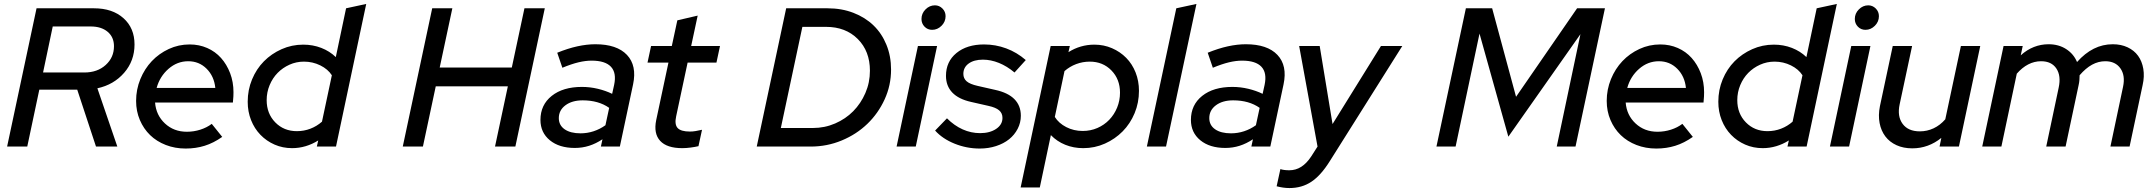

<svg xmlns="http://www.w3.org/2000/svg" viewBox="-20 -742 10911 972"><path d="M16 0 165 -700H456Q549 -700 605 -650Q661 -600 661 -517Q661 -434 608.5 -373.5Q556 -313 473 -295L574 0H466L371 -288H179L118 0ZM439 -608H247L198 -375H407Q473 -375 515 -413Q557 -451 557 -508Q557 -554 525 -581Q493 -608 439 -608Z M1105 -49Q1061 -18 1016 -4Q971 10 920 10Q866 10 819.5 -8Q773 -26 740 -58Q707 -90 688 -134.5Q669 -179 669 -231Q669 -289 690.5 -341.5Q712 -394 748.5 -432.5Q785 -471 834.5 -494Q884 -517 940 -517Q988 -517 1029 -499Q1070 -481 1099 -448.5Q1128 -416 1145 -371.5Q1162 -327 1162 -275Q1162 -265 1161.5 -254Q1161 -243 1159 -223H765Q770 -159 815 -117Q860 -75 926 -75Q961 -75 994 -85.5Q1027 -96 1052 -115ZM933 -432Q877 -432 833 -393.5Q789 -355 773 -297H1070Q1064 -356 1026 -394Q988 -432 933 -432Z M1584 0 1591 -31Q1561 -12 1527.5 -2Q1494 8 1459 8Q1411 8 1370 -10Q1329 -28 1298.5 -59.5Q1268 -91 1251 -134Q1234 -177 1234 -227Q1234 -287 1256 -340Q1278 -393 1316 -431.5Q1354 -470 1405.5 -493Q1457 -516 1515 -516Q1564 -516 1606.5 -499.5Q1649 -483 1680 -453L1732 -700L1834 -722L1681 0ZM1330 -235Q1330 -167 1373.5 -122.5Q1417 -78 1483 -78Q1519 -78 1551.5 -90.5Q1584 -103 1610 -126L1660 -361Q1640 -392 1601.5 -411Q1563 -430 1519 -430Q1480 -430 1445.5 -414.5Q1411 -399 1385.5 -373Q1360 -347 1345 -311Q1330 -275 1330 -235Z M2019 0 2168 -700H2270L2206 -400H2571L2635 -700H2738L2589 0H2486L2551 -305H2186L2121 0Z M2890 7Q2811 7 2763.5 -32Q2716 -71 2716 -135Q2716 -211 2773 -256.5Q2830 -302 2926 -302Q2967 -302 3006.5 -292.5Q3046 -283 3079 -267L3089 -312Q3102 -373 3073 -404Q3044 -435 2975 -435Q2944 -435 2908.5 -426.5Q2873 -418 2827 -399L2801 -475Q2855 -497 2903 -507.5Q2951 -518 2994 -518Q3103 -518 3154 -464Q3205 -410 3185 -315L3118 0H3022L3030 -37Q2997 -15 2962.5 -4Q2928 7 2890 7ZM2809 -144Q2809 -108 2838.5 -87.5Q2868 -67 2919 -67Q2953 -67 2985 -77.5Q3017 -88 3045 -108L3064 -196Q3037 -215 3003.5 -224.5Q2970 -234 2930 -234Q2876 -234 2842.5 -209Q2809 -184 2809 -144Z M3302 -134 3364 -425H3258L3276 -509H3381L3409 -639L3512 -663L3479 -509H3625L3607 -425H3461L3403 -153Q3394 -112 3410.5 -94Q3427 -76 3473 -76Q3487 -76 3501.5 -78.5Q3516 -81 3534 -85L3516 -2Q3499 2 3476.5 5Q3454 8 3434 8Q3356 8 3322 -29Q3288 -66 3302 -134Z M3811 0 3960 -700H4170Q4241 -700 4300.5 -677Q4360 -654 4402 -613.5Q4444 -573 4467.5 -515.5Q4491 -458 4491 -390Q4491 -310 4458.5 -239Q4426 -168 4371 -115Q4316 -62 4241.5 -31Q4167 0 4084 0ZM4162 -606H4042L3933 -94H4095Q4155 -94 4208 -117Q4261 -140 4299.5 -179Q4338 -218 4361 -271Q4384 -324 4384 -384Q4384 -483 4322.5 -544.5Q4261 -606 4162 -606Z M4699 -591Q4676 -591 4660.5 -607Q4645 -623 4645 -646Q4645 -674 4665.5 -694.5Q4686 -715 4713 -715Q4735 -715 4751 -699Q4767 -683 4767 -660Q4767 -632 4746.5 -611.5Q4726 -591 4699 -591ZM4724 -509 4616 0H4519L4627 -509Z M4714 -81 4774 -143Q4811 -106 4853.5 -87Q4896 -68 4942 -68Q4991 -68 5023 -89.5Q5055 -111 5055 -145Q5055 -169 5038 -183.5Q5021 -198 4984 -206L4896 -226Q4833 -240 4801 -273.5Q4769 -307 4769 -358Q4769 -430 4822 -473.5Q4875 -517 4962 -517Q5020 -517 5074 -497Q5128 -477 5173 -438L5116 -375Q5078 -407 5037 -423.5Q4996 -440 4956 -440Q4911 -440 4884 -420.5Q4857 -401 4857 -368Q4857 -345 4873.5 -330.5Q4890 -316 4930 -307L5018 -287Q5083 -273 5115.5 -240Q5148 -207 5148 -156Q5148 -121 5132 -90Q5116 -59 5088.5 -37Q5061 -15 5022.5 -2.5Q4984 10 4940 10Q4874 10 4813 -14.5Q4752 -39 4714 -81Z M5147 207 5299 -509H5396L5389 -478Q5419 -497 5452 -506.5Q5485 -516 5520 -516Q5568 -516 5609.5 -498Q5651 -480 5681.5 -449Q5712 -418 5729 -375Q5746 -332 5746 -282Q5746 -222 5724 -169Q5702 -116 5663.5 -77Q5625 -38 5573.5 -15Q5522 8 5464 8Q5415 8 5373 -9Q5331 -26 5300 -58L5244 207ZM5497 -430Q5461 -430 5428 -417.5Q5395 -405 5369 -382L5320 -150Q5340 -118 5378 -98.5Q5416 -79 5461 -79Q5501 -79 5535.5 -94Q5570 -109 5595.5 -135.5Q5621 -162 5635.5 -197.5Q5650 -233 5650 -273Q5650 -341 5606.5 -385.5Q5563 -430 5497 -430Z M6037 -722 5883 0H5786L5935 -700Z M6183 7Q6104 7 6056.5 -32Q6009 -71 6009 -135Q6009 -211 6066 -256.5Q6123 -302 6219 -302Q6260 -302 6299.5 -292.5Q6339 -283 6372 -267L6382 -312Q6395 -373 6366 -404Q6337 -435 6268 -435Q6237 -435 6201.5 -426.5Q6166 -418 6120 -399L6094 -475Q6148 -497 6196 -507.5Q6244 -518 6287 -518Q6396 -518 6447 -464Q6498 -410 6478 -315L6411 0H6315L6323 -37Q6290 -15 6255.5 -4Q6221 7 6183 7ZM6102 -144Q6102 -108 6131.5 -87.5Q6161 -67 6212 -67Q6246 -67 6278 -77.5Q6310 -88 6338 -108L6357 -196Q6330 -215 6296.5 -224.5Q6263 -234 6223 -234Q6169 -234 6135.5 -209Q6102 -184 6102 -144Z M6618 50 6650 0 6557 -509H6661L6726 -114L6971 -509H7079L6712 74Q6667 146 6619 178Q6571 210 6508 210Q6491 210 6474.5 207.5Q6458 205 6443 201L6462 114Q6470 117 6482 118.5Q6494 120 6507 120Q6540 120 6567.5 102.5Q6595 85 6618 50Z M7616 -50 7470 -572 7349 0H7252L7401 -700H7534L7655 -252L7964 -700H8105L7956 0H7861L7981 -569Z M8550 -49Q8506 -18 8461 -4Q8416 10 8365 10Q8311 10 8264.5 -8Q8218 -26 8185 -58Q8152 -90 8133 -134.5Q8114 -179 8114 -231Q8114 -289 8135.5 -341.5Q8157 -394 8193.5 -432.5Q8230 -471 8279.5 -494Q8329 -517 8385 -517Q8433 -517 8474 -499Q8515 -481 8544 -448.5Q8573 -416 8590 -371.5Q8607 -327 8607 -275Q8607 -265 8606.5 -254Q8606 -243 8604 -223H8210Q8215 -159 8260 -117Q8305 -75 8371 -75Q8406 -75 8439 -85.5Q8472 -96 8497 -115ZM8378 -432Q8322 -432 8278 -393.5Q8234 -355 8218 -297H8515Q8509 -356 8471 -394Q8433 -432 8378 -432Z M9029 0 9036 -31Q9006 -12 8972.5 -2Q8939 8 8904 8Q8856 8 8815 -10Q8774 -28 8743.5 -59.5Q8713 -91 8696 -134Q8679 -177 8679 -227Q8679 -287 8701 -340Q8723 -393 8761 -431.5Q8799 -470 8850.5 -493Q8902 -516 8960 -516Q9009 -516 9051.5 -499.5Q9094 -483 9125 -453L9177 -700L9279 -722L9126 0ZM8775 -235Q8775 -167 8818.5 -122.5Q8862 -78 8928 -78Q8964 -78 8996.5 -90.5Q9029 -103 9055 -126L9105 -361Q9085 -392 9046.5 -411Q9008 -430 8964 -430Q8925 -430 8890.5 -414.5Q8856 -399 8830.5 -373Q8805 -347 8790 -311Q8775 -275 8775 -235Z M9424 -591Q9401 -591 9385.5 -607Q9370 -623 9370 -646Q9370 -674 9390.5 -694.5Q9411 -715 9438 -715Q9460 -715 9476 -699Q9492 -683 9492 -660Q9492 -632 9471.5 -611.5Q9451 -591 9424 -591ZM9449 -509 9341 0H9244L9352 -509Z M9660 -509 9597 -214Q9584 -153 9612 -115Q9640 -77 9699 -77Q9736 -77 9769 -92.5Q9802 -108 9828 -138L9907 -509H10005L9897 0H9799L9808 -44Q9776 -18 9739 -4.5Q9702 9 9661 9Q9616 9 9581 -7Q9546 -23 9524.5 -51.5Q9503 -80 9495.5 -119Q9488 -158 9497 -204L9562 -509Z M10015 0 10123 -509H10220L10210 -462Q10241 -490 10276.5 -504Q10312 -518 10351 -518Q10402 -518 10440 -493.5Q10478 -469 10495 -428Q10535 -473 10580 -495.5Q10625 -518 10676 -518Q10718 -518 10751 -502.5Q10784 -487 10804 -459.5Q10824 -432 10830.5 -393.5Q10837 -355 10827 -311L10761 0H10664L10728 -303Q10740 -360 10714.5 -396Q10689 -432 10638 -432Q10603 -432 10571 -414.5Q10539 -397 10508 -361Q10508 -350 10507 -337Q10506 -324 10503 -311L10437 0H10339L10402 -298Q10415 -358 10390.5 -395Q10366 -432 10313 -432Q10279 -432 10248 -416Q10217 -400 10190 -369L10112 0Z"/></svg>

Font: Red Hat Display Medium
Style: Italic
Weight: 500
Italic angle: -12°
Designer: Pentagram / MCKL
Foundry: Pentagram / MCKL
Version: Version 1.003; Red Hat Display Medium Italic